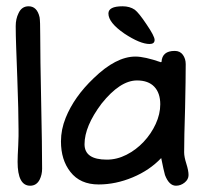

<svg xmlns="http://www.w3.org/2000/svg" viewBox="-20 -591 650 611"><path d="M76 0Q36 0 36 -76Q36 -84 36.5 -97.5Q37 -111 38 -128Q39 -145 39 -158Q39 -171 39 -179Q39 -207 38 -248Q37 -289 35 -344Q33 -399 31.5 -439.5Q30 -480 30 -508Q30 -531 39 -549Q49 -571 71 -571Q98 -571 106 -536Q107 -530 107.5 -516Q108 -502 108 -479Q108 -410 111 -267Q114 -125 114 -54Q114 -35 106 -19Q96 0 76 0Z M456 -451Q426 -451 376 -484Q325 -519 325 -548Q325 -571 370 -571Q393 -571 409 -560Q422 -550 446 -514Q472 -476 472 -464Q472 -451 456 -451ZM540 0Q518 0 505 -34Q501 -48 493 -88Q456 -49 402 -26.5Q348 -4 294 -4Q235 -4 204 -44Q174 -82 174 -141Q174 -179 189 -216Q216 -283 278 -342Q349 -411 411 -411Q440 -411 492 -393L494 -394Q496 -429 536 -429Q553 -429 562 -416.5Q571 -404 571 -387Q571 -364 570.5 -329Q570 -294 569 -247Q566 -153 566 -106Q566 -92 573 -70Q580 -48 580 -34Q580 -20 567.5 -10Q555 0 540 0ZM320 -83Q352 -83 382.5 -98.5Q413 -114 437 -139.5Q461 -165 475.5 -196.5Q490 -228 490 -259Q490 -295 471 -315Q452 -335 416 -335Q362 -335 303 -261Q249 -189 249 -132Q249 -83 320 -83Z"/></svg>

Font: Dongol
Style: Regular
Weight: 400
Designer: Abdo Mohamed and Ibrahim Hamdi
Foundry: Protype Foundry
Version: Version 1.000;hotconv 1.0.109;makeotfexe 2.5.65596